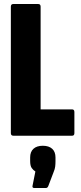

<svg xmlns="http://www.w3.org/2000/svg" viewBox="-20 -675 401 955"><path d="M46 0Q34 0 34 -13V-642Q34 -655 46 -655H170Q182 -655 182 -642V-131H338Q350 -131 350 -118V-13Q350 0 339 0ZM150 260Q139 260 142 248L156 178Q146 172 138 161Q130 150 130 126V108Q130 80 146.5 65Q163 50 193 50Q223 50 239.5 65Q256 80 256 108V128Q256 141 254.5 153.5Q253 166 247 180L220 251Q216 260 209 260Z"/></svg>

Font: Sofia Sans Extra Condensed Black
Style: Regular
Weight: 900
Designer: Botio Nikoltchev, Ani Petrova
Foundry: lettersoup
Version: Version 4.101